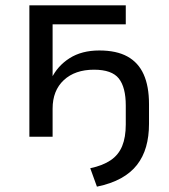

<svg xmlns="http://www.w3.org/2000/svg" viewBox="-20 -512 633 719"><path d="M343 187 318 118Q365 108 394.5 88Q424 68 437.5 35Q451 2 451 -46V-117Q451 -185 425 -218Q399 -251 332 -251Q261 -251 219 -212Q177 -173 177 -105V0H90V-492H451V-421H177V-217H172Q195 -265 240.5 -294Q286 -323 352 -323Q416 -323 457 -300.5Q498 -278 518 -233.5Q538 -189 538 -122V-48Q538 -1 527 37.5Q516 76 493 105.5Q470 135 433 155.5Q396 176 343 187Z"/></svg>

Font: Nunito Sans 9pt
Style: Regular
Weight: 400
Version: Version 3.101;gftools[0.9.27]